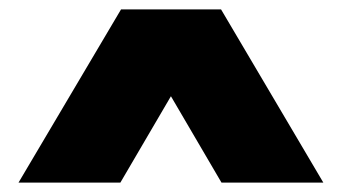

<svg xmlns="http://www.w3.org/2000/svg" viewBox="-20 -760 730 410"><path d="M19.5 -370 238.5 -740H452L670.5 -370H453L345 -554.5L237 -370Z"/></svg>

Font: Encode Sans SmExp Black
Style: Regular
Weight: 900
Width: 6
Designer: Multiple Designers
Foundry: Impallari Type
Version: Version 3.002; ttfautohint (v1.8.3) -l 8 -r 50 -G 200 -x 14 